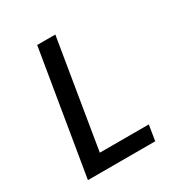

<svg xmlns="http://www.w3.org/2000/svg" viewBox="-171 -863 942 991"><g transform="rotate(-30 300.0 -367.5)"><path d="M68 0 190 -735H298L192 -92H484L469 0Z"/></g></svg>

Font: Iosevka Curly SmBdExObl
Style: Regular
Weight: 600
Width: 7
Italic angle: -9°
Monospace: yes
Designer: Belleve Invis
Foundry: Belleve Invis
Version: Version 11.1.0; ttfautohint (v1.8.3)